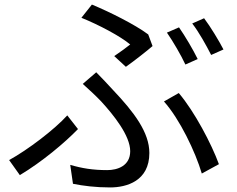

<svg xmlns="http://www.w3.org/2000/svg" viewBox="-20 -785 1040 842"><path d="M481 -539 532 -492C569 -518 626 -563 649 -583L630 -634C571 -678 460 -733 383 -765L337 -707C414 -676 508 -626 551 -590C536 -578 508 -557 481 -539ZM288 -62 300 21C345 30 399 37 463 37C535 37 635 9 635 -114C635 -204 569 -292 475 -391C452 -416 427 -443 402 -468L343 -417C370 -393 401 -364 423 -341C479 -280 551 -190 551 -122C551 -58 496 -39 450 -39C387 -39 339 -47 288 -62ZM865 -24 940 -65C908 -153 833 -296 764 -377L699 -340C768 -263 837 -119 865 -24ZM322 -219 275 -279C219 -217 102 -128 20 -83L67 -17C164 -75 264 -159 322 -219ZM765 -665 712 -642C739 -603 774 -543 793 -502L847 -526C827 -567 791 -628 765 -665ZM875 -705 823 -682C852 -645 884 -587 906 -544L960 -568C941 -605 903 -668 875 -705Z"/></svg>

Font: Noto Sans CJK HK
Style: Regular
Weight: 400
Designer: Ryoko NISHIZUKA 西塚涼子 (kana, bopomofo & ideographs); Paul D. Hunt (Latin, Greek & Cyrillic); Sandoll Communications 산돌커뮤니
Foundry: Adobe
Version: Version 2.004;hotconv 1.0.118;makeotfexe 2.5.65603